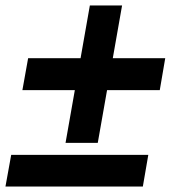

<svg xmlns="http://www.w3.org/2000/svg" viewBox="-25 -683 694 703"><path d="M215 -160 249 -353H57L78 -470H270L304 -663H422L388 -470H580L560 -353H367L333 -160ZM-5 0 16 -116H518L498 0Z"/></svg>

Font: Archivo SemiBold ExtraBold
Style: Italic
Weight: 800
Italic angle: -10°
Version: Version 2.001